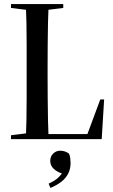

<svg xmlns="http://www.w3.org/2000/svg" viewBox="-20 -684 556 944"><path d="M34 0V-19L138 -32H186V0ZM107 0Q109 -40 110 -93Q111 -146 111 -203.5Q111 -261 111 -313V-357Q111 -409 111 -464.5Q111 -520 110 -572Q109 -624 107 -664H219Q217 -624 216 -572Q215 -520 214.5 -464.5Q214 -409 214 -357V-313Q214 -261 214.5 -203.5Q215 -146 216 -93Q217 -40 219 0ZM164 0V-25H442L405 -12L473 -195H492L480 0ZM34 -645V-664H291V-645L187 -632H138ZM327 117Q327 147 315 170Q303 193 281 210Q259 227 228 240L219 219Q243 208 258.5 196Q274 184 291 160L290 171Q259 161 243 145Q227 129 227 107Q227 85 241.5 71Q256 57 276 57Q288 57 298.5 60.5Q309 64 319 71Q324 81 325.5 94.5Q327 108 327 117Z"/></svg>

Font: Source Serif 4 60pt SemiBold
Style: Regular
Weight: 600
Version: Version 4.004;hotconv 1.0.116;makeotfexe 2.5.65601